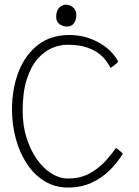

<svg xmlns="http://www.w3.org/2000/svg" viewBox="-20 -816 608 839"><path d="M517 -144.5Q492 -104 457.8 -70.5Q423.5 -37 378.8 -16.8Q334 3.5 277 3.5Q220.5 3.5 175.2 -24Q130 -51.5 98.2 -99.2Q66.5 -147 49.5 -208.5Q32.5 -270 32.5 -338Q32.5 -427.5 60.8 -501.2Q89 -575 145 -619Q201 -663 283 -663Q352 -663 411 -630.5Q470 -598 496.5 -546.5Q494 -543 487.5 -537.5Q481 -532 474.2 -527Q467.5 -522 463 -519Q458 -529 447 -545.8Q436 -562.5 415.2 -579.5Q394.5 -596.5 360 -608.5Q325.5 -620.5 273.5 -620.5Q241.5 -620.5 207.2 -606Q173 -591.5 144 -558.5Q115 -525.5 97 -469.5Q79 -413.5 79 -331Q79 -267.5 96 -213.8Q113 -160 141.2 -120Q169.5 -80 204.8 -58Q240 -36 276 -36Q332.5 -36 373.5 -59.2Q414.5 -82.5 442.2 -113.8Q470 -145 486.5 -169Q490 -167.5 496.5 -162.5Q503 -157.5 509 -152.2Q515 -147 517 -144.5ZM268 -795.5Q287 -795.5 300.2 -782.8Q313.5 -770 313.5 -752Q313.5 -728.5 303 -714.2Q292.5 -700 274 -700Q255.5 -700 240.5 -710.2Q225.5 -720.5 225.5 -742.5Q225.5 -769 238.5 -782.2Q251.5 -795.5 268 -795.5Z"/></svg>

Font: Grandstander Thin Thin
Style: Regular
Weight: 250
Version: Version 1.200